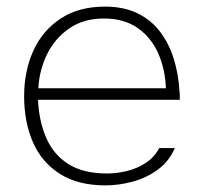

<svg xmlns="http://www.w3.org/2000/svg" viewBox="-20 -554 618 581"><path d="M299 7Q216 7 161 -28Q106 -63 79.5 -124Q53 -185 53 -263Q53 -338 80.5 -399.5Q108 -461 163 -497.5Q218 -534 298 -534Q354 -534 395.5 -514Q437 -494 464 -458.5Q491 -423 505.5 -377Q520 -331 523 -279Q524 -272 524 -265.5Q524 -259 524 -252H95Q98 -187 120 -136.5Q142 -86 187 -57.5Q232 -29 304 -29Q333 -29 364 -36.5Q395 -44 421 -61Q447 -78 462 -106H509Q492 -66 458 -41Q424 -16 382 -4.5Q340 7 299 7ZM96 -287H482Q480 -344 459 -392Q438 -440 397 -469Q356 -498 294 -498Q233 -498 189.5 -468Q146 -438 122.5 -390Q99 -342 96 -287Z"/></svg>

Font: Onest Thin
Style: Regular
Weight: 250
Designer: Dmitri Voloshin, Andrey Kudryavtsev
Foundry: Dmitri Voloshin, Andrey Kudryavtsev
Version: Version 1.000;gftools[0.9.33]